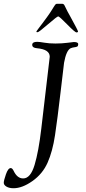

<svg xmlns="http://www.w3.org/2000/svg" viewBox="-30 -930 455 1019"><path d="M255 -893 261 -902Q266 -910 273 -910H299Q309 -910 313 -900Q327 -870 346 -837Q384 -768 384 -763Q384 -758 376 -758Q368 -758 326.5 -800.5Q285 -843 279 -843Q273 -843 224.5 -801Q176 -759 169.5 -759Q163 -759 163 -761.5Q163 -764 173 -777Q183 -790 196.5 -808Q210 -826 219 -838.5Q228 -851 235.5 -862Q243 -873 247 -880Q251 -887 255 -893ZM189 -246 234 -629Q234 -668 166 -674Q141 -676 141 -692Q141 -708 167 -708Q179 -708 205 -703.5Q231 -699 264.5 -699Q298 -699 329 -703Q360 -707 362 -707Q385 -707 385 -696Q385 -685 379 -682.5Q373 -680 364 -679Q355 -678 345 -674Q322 -663 310 -597Q308 -583 291.5 -441Q275 -299 262 -212.5Q249 -126 222.5 -66.5Q196 -7 142 31Q88 69 42 69Q19 69 4.5 60.5Q-10 52 -10 40Q-10 28 1.5 -5Q13 -38 27 -38Q35 -38 42 -24Q61 17 93 17Q132 17 153.5 -54.5Q175 -126 189 -246Z"/></svg>

Font: Sorts Mill Goudy
Style: Italic
Weight: 400
Italic angle: -7.40001°
Version: Version 003.101